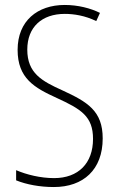

<svg xmlns="http://www.w3.org/2000/svg" viewBox="-20 -744 479 774"><path d="M394 -186C394 -297 333 -333 231 -380C149 -417 90 -449 90 -544C90 -635 149 -688 241 -688C278 -688 323 -681 368 -659L383 -692C345 -711 294 -724 241 -724C131 -724 51 -660 51 -543C51 -428 119 -390 209 -349C307 -304 355 -275 355 -184C355 -86 296 -26 198 -26C143 -26 87 -40 45 -58V-17C87 0 141 10 197 10C316 10 394 -60 394 -186Z"/></svg>

Font: Noto Sans Ethiopic Condensed ExtraLight
Style: Regular
Weight: 200
Width: 3
Designer: Monotype Design Team
Foundry: Monotype Imaging Inc.
Version: Version 2.102